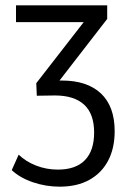

<svg xmlns="http://www.w3.org/2000/svg" viewBox="-20 -510 485 720"><path d="M204 190Q152 190 103.5 173.5Q55 157 24 128L50 70Q77 96 115.5 111Q154 126 197 126Q264 126 298.5 90.5Q333 55 333 -13Q333 -83 295.5 -117.5Q258 -152 186 -152L118 -151L116 -198L311 -449V-427H40V-490H382V-439L190 -191L174 -208H212Q307 -208 358.5 -159.5Q410 -111 410 -18Q410 46 385.5 92.5Q361 139 315 164.5Q269 190 204 190Z"/></svg>

Font: Nunito Sans 10pt Condensed
Style: Regular
Weight: 400
Width: 3
Designer: Vernon Adams
Foundry: Vernon Adams
Version: Version 3.101;gftools[0.9.27]